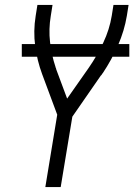

<svg xmlns="http://www.w3.org/2000/svg" viewBox="-20 -755 542 775"><path d="M163 0 211 -292 150 -456Q130 -510 122 -569.5Q114 -629 124 -691L131 -735H192L185 -691Q176 -637 182 -585Q188 -533 204 -485V-484Q205 -482 206 -479.5Q207 -477 207 -475L251 -357L338 -481Q372 -530 397 -583Q422 -636 431 -691L438 -735H499L492 -691Q482 -631 456.5 -572.5Q431 -514 395 -460Q392 -457 391 -454.5Q390 -452 387 -450L272 -284L225 0ZM68 -526V-577H502V-526Z"/></svg>

Font: Iosevka Term Curly Light
Style: Italic
Weight: 300
Italic angle: -9°
Designer: Belleve Invis
Foundry: Belleve Invis
Version: Version 32.3.0